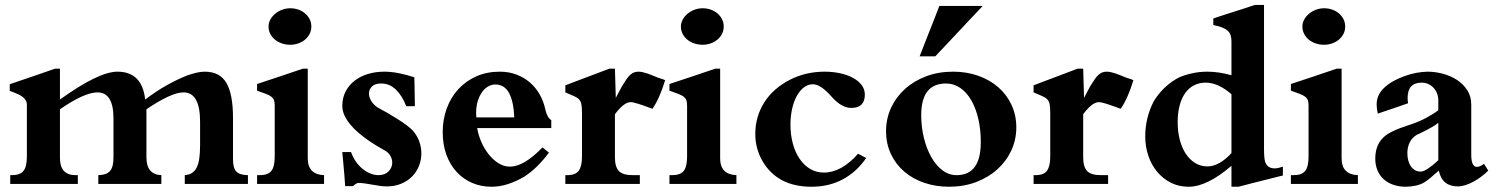

<svg xmlns="http://www.w3.org/2000/svg" viewBox="-20 -728 5930 760"><path d="M559.6 -105.5Q559.6 -70.8 574.7 -53.2Q589.8 -35.6 618.7 -34.7V0H369.1V-34.7Q386.2 -35.2 397.7 -39.3Q409.2 -43.5 416.3 -52.2Q423.3 -61 426.3 -74.7Q429.2 -88.4 429.2 -107.9V-259.3Q429.2 -362.3 365.7 -362.3Q339.4 -362.3 301.5 -345Q263.7 -327.6 217.3 -295.4V-102.5Q217.3 -34.7 279.3 -34.7H288.1V0H20.5V-34.7H26.9Q59.6 -34.7 73 -51.5Q86.4 -68.4 86.4 -107.9V-314Q86.4 -328.1 75 -339.6Q63.5 -351.1 41.5 -359.4Q41 -359.9 40.8 -359.6Q40.5 -359.4 40 -359.9H40.5Q34.7 -362.3 28.8 -364.5Q22.9 -366.7 18.6 -368.2V-394.5Q23.4 -396 37.1 -400.9Q50.8 -405.8 69.1 -411.9Q87.4 -418 107.9 -425Q128.4 -432.1 147 -438.5Q165.5 -444.8 179.2 -449.7Q192.9 -454.6 197.8 -456.1H217.3V-334Q370.6 -444.3 444.8 -444.3Q542.5 -444.3 554.7 -334Q596.2 -365.7 637.7 -389.2Q679.2 -412.6 719.2 -428.7Q739.7 -436 757.6 -440.2Q775.4 -444.3 790.5 -444.3Q850.1 -444.3 876.2 -399.7Q902.3 -355 902.3 -261.7V-97.2Q902.3 -62.5 915.5 -48.8Q928.7 -35.2 961.4 -34.7V0H711.4V-34.7Q728 -36.1 739.5 -43.2Q751 -50.3 758.3 -64.5Q765.6 -78.6 768.8 -100.6Q772 -122.6 772 -153.8V-246.1Q772 -362.3 706.5 -362.3Q681.6 -362.3 644.3 -345Q606.9 -327.6 559.6 -295.4Z M1128.9 -695.3Q1146 -695.3 1161.1 -689.9Q1176.3 -684.6 1187.5 -675Q1198.7 -665.5 1205.6 -652.3Q1212.4 -639.2 1212.4 -623Q1212.4 -606.9 1205.6 -593.8Q1198.7 -580.6 1187.3 -571Q1175.8 -561.5 1160.6 -556.2Q1145.5 -550.8 1128.9 -550.8Q1111.3 -550.8 1095.7 -556.2Q1080.1 -561.5 1068.4 -571Q1056.6 -580.6 1049.8 -594Q1043 -607.4 1043 -623Q1043 -637.7 1050.3 -650.9Q1057.6 -664.1 1069.8 -674.1Q1082 -684.1 1097.4 -689.7Q1112.8 -695.3 1128.9 -695.3ZM1262.7 0H997.6V-34.7H1008.8Q1040.5 -34.7 1054 -51.3Q1067.4 -67.9 1067.4 -107.9V-311Q1067.4 -323.7 1064.5 -331.5Q1061.5 -339.4 1054 -345.2Q1046.4 -351.1 1032.7 -356.4Q1019 -361.8 997.6 -369.1V-395.5Q1041 -409.7 1088.1 -425.5Q1135.3 -441.4 1178.7 -456.1H1198.2V-101.1Q1198.2 -68.8 1214.8 -52.2Q1231.4 -35.6 1262.7 -34.7Z M1346.2 8.8Q1345.2 -9.8 1343.3 -33.2Q1341.3 -56.6 1339.4 -77.1Q1337.4 -101.1 1335 -126H1369.6Q1376.5 -106.4 1387.7 -89.8Q1398.9 -73.2 1413.6 -61Q1428.2 -48.8 1444.8 -41.7Q1461.4 -34.7 1479 -34.7Q1491.7 -34.7 1501.7 -38.8Q1511.7 -43 1518.6 -50Q1525.4 -57.1 1529.1 -66.2Q1532.7 -75.2 1532.7 -84.5Q1532.7 -98.6 1524.2 -112.8Q1515.6 -127 1497.1 -135.7Q1484.9 -142.6 1468 -152.8Q1451.2 -163.1 1433.3 -175.8Q1415.5 -188.5 1397.7 -203.6Q1379.9 -218.8 1366 -235.8Q1352.1 -252.9 1343.5 -271.2Q1335 -289.6 1335 -309.1Q1335 -340.3 1347.7 -365.2Q1360.4 -390.1 1382.6 -407.7Q1404.8 -425.3 1435.3 -434.8Q1465.8 -444.3 1501 -444.3Q1529.8 -444.3 1561.5 -437.7Q1593.3 -431.2 1620.1 -421.9Q1620.6 -411.1 1620.8 -396.2Q1621.1 -381.3 1621.3 -365.7Q1621.6 -350.1 1621.8 -334.7Q1622.1 -319.3 1622.1 -307.6H1587.9Q1572.3 -349.1 1547.1 -373.3Q1522 -397.5 1488.8 -397.5Q1463.9 -397.5 1452.1 -385.5Q1440.4 -373.5 1440.4 -357.4Q1440.4 -343.8 1448.7 -329.6Q1457 -315.4 1471.7 -304.7H1471.2Q1492.2 -293.5 1513.7 -281Q1535.2 -268.6 1554.4 -256.3Q1573.7 -244.1 1589.4 -232.4Q1605 -220.7 1614.7 -210.4Q1632.3 -189.5 1640.1 -166.7Q1647.9 -144 1647.9 -120.6Q1647.9 -94.7 1638.4 -71Q1628.9 -47.4 1611.3 -29.5Q1593.8 -11.7 1568.4 -1Q1543 9.8 1511.2 9.8Q1496.6 9.8 1482.2 7.6Q1467.8 5.4 1453.6 2.9Q1439.5 0.5 1425.5 -1.7Q1411.6 -3.9 1397.9 -3.9Q1394.5 -3.9 1388.7 -0.2Q1382.8 3.4 1377.4 8.8Z M2015.6 -263.2Q2013.2 -326.2 1994.9 -359.9Q1976.6 -393.6 1940.4 -393.6Q1926.3 -393.6 1912.6 -386Q1898.9 -378.4 1888.4 -363.8Q1877.9 -349.1 1871.3 -328.4Q1864.7 -307.6 1864.7 -281.2Q1864.7 -277.3 1865 -272.2Q1865.2 -267.1 1865.7 -263.2ZM2152.8 -124Q2132.3 -95.7 2107.4 -71Q2082.5 -46.4 2054.7 -28.3Q2022.9 -9.8 1990.5 0.7Q1958 11.2 1925.3 11.2Q1884.3 11.2 1849.1 -3.9Q1814 -19 1787.8 -47.1Q1761.7 -75.2 1747.1 -115.2Q1732.4 -155.3 1732.4 -205.1Q1732.4 -255.4 1748.5 -299.1Q1764.6 -342.8 1794.2 -375Q1823.7 -407.2 1865.5 -425.8Q1907.2 -444.3 1958.5 -444.3Q1993.7 -444.3 2023.7 -433.1Q2053.7 -421.9 2076.9 -402.1Q2100.1 -382.3 2116 -354.7Q2131.8 -327.1 2138.7 -294.4Q2142.6 -277.8 2148.2 -267.8Q2153.8 -257.8 2162.1 -252.4V-221.2H1868.7Q1873.5 -192.9 1885.5 -165.5Q1897.5 -138.2 1914.8 -116.7Q1932.1 -95.2 1953.4 -81.8Q1974.6 -68.4 1998.5 -68.4Q2026.4 -68.4 2058.6 -87.6Q2090.8 -106.9 2127.4 -144.5Z M2512.7 -34.7V0H2217.8V-34.7H2225.1Q2258.3 -34.7 2271 -52.5Q2283.7 -70.3 2283.7 -107.9V-280.8Q2283.7 -303.7 2281.2 -315.7Q2278.8 -327.6 2271.7 -335Q2264.6 -342.3 2251.7 -347.7Q2238.8 -353 2217.8 -362.3V-390.1Q2222.7 -392.1 2236.1 -397.2Q2249.5 -402.3 2267.6 -409.2Q2285.6 -416 2305.9 -423.6Q2326.2 -431.2 2344 -438Q2361.8 -444.8 2374.8 -449.7Q2387.7 -454.6 2391.6 -456.1H2414.1L2417.5 -340.3Q2418.9 -343.3 2422.9 -350.8Q2426.8 -358.4 2431.2 -366.5Q2435.5 -374.5 2439 -381.1Q2442.4 -387.7 2442.9 -388.2Q2452.6 -404.3 2460.4 -415.3Q2468.3 -426.3 2475.6 -432.6Q2482.9 -439 2490.7 -441.7Q2498.5 -444.3 2507.3 -444.3Q2515.6 -444.3 2524.7 -442.1Q2533.7 -439.9 2542.7 -437Q2551.8 -434.1 2560.5 -430.4Q2569.3 -426.8 2576.7 -423.8Q2585.4 -419.9 2595 -417.2Q2604.5 -414.6 2612.8 -410.6Q2602.5 -376 2589.6 -346.7Q2576.7 -317.4 2562.5 -297.4Q2528.8 -310.1 2507.1 -316.9Q2485.4 -323.7 2476.1 -323.7Q2462.4 -323.7 2446.5 -311Q2430.7 -298.3 2414.1 -275.9V-105.5Q2414.1 -67.4 2429.7 -51Q2445.3 -34.7 2484.4 -34.7Z M2761.2 -695.3Q2778.3 -695.3 2793.5 -689.9Q2808.6 -684.6 2819.8 -675Q2831.1 -665.5 2837.9 -652.3Q2844.7 -639.2 2844.7 -623Q2844.7 -606.9 2837.9 -593.8Q2831.1 -580.6 2819.6 -571Q2808.1 -561.5 2793 -556.2Q2777.8 -550.8 2761.2 -550.8Q2743.7 -550.8 2728 -556.2Q2712.4 -561.5 2700.7 -571Q2689 -580.6 2682.1 -594Q2675.3 -607.4 2675.3 -623Q2675.3 -637.7 2682.6 -650.9Q2689.9 -664.1 2702.1 -674.1Q2714.4 -684.1 2729.7 -689.7Q2745.1 -695.3 2761.2 -695.3ZM2895 0H2629.9V-34.7H2641.1Q2672.9 -34.7 2686.3 -51.3Q2699.7 -67.9 2699.7 -107.9V-311Q2699.7 -323.7 2696.8 -331.5Q2693.8 -339.4 2686.3 -345.2Q2678.7 -351.1 2665 -356.4Q2651.4 -361.8 2629.9 -369.1V-395.5Q2673.3 -409.7 2720.5 -425.5Q2767.6 -441.4 2811 -456.1H2830.6V-101.1Q2830.6 -68.8 2847.2 -52.2Q2863.8 -35.6 2895 -34.7Z M3408.7 -102.5Q3371.1 -47.9 3316.4 -18.3Q3261.7 11.2 3191.9 11.2Q3058.1 11.2 2998.5 -89.8Q2984.4 -114.3 2977.1 -140.9Q2969.7 -167.5 2969.7 -198.2Q2969.7 -267.1 3006.3 -324.2Q3023.9 -351.6 3048.8 -373.3Q3073.7 -395 3105.5 -411.6Q3168.9 -444.3 3243.7 -444.3Q3276.4 -444.3 3305.4 -438Q3334.5 -431.6 3356.2 -419.9Q3377.9 -408.2 3390.6 -391.4Q3403.3 -374.5 3403.3 -353.5Q3403.3 -300.8 3349.6 -300.8Q3310.1 -300.8 3269.5 -347.7Q3228 -394.5 3197.8 -394.5Q3177.7 -394.5 3161.4 -381.6Q3145 -368.7 3133.3 -346.9Q3121.6 -325.2 3115.2 -296.1Q3108.9 -267.1 3108.9 -234.9Q3108.9 -194.8 3118.2 -160.2Q3127.4 -125.5 3144.8 -99.9Q3162.1 -74.2 3186.5 -59.6Q3210.9 -44.9 3241.7 -44.9Q3276.4 -44.9 3310.8 -64.2Q3345.2 -83.5 3376.5 -119.6Z M3620.1 -504.9Q3623 -512.2 3629.2 -527.8Q3635.3 -543.5 3643.1 -563.7Q3650.9 -584 3659.7 -606Q3668.5 -627.9 3676.3 -647.7Q3684.1 -667.5 3689.9 -682.9Q3695.8 -698.2 3698.2 -704.6H3870.1Q3864.7 -698.7 3849.6 -682.9Q3834.5 -667 3814.9 -646.2Q3795.4 -625.5 3773.7 -602.3Q3752 -579.1 3732.9 -558.8Q3713.9 -538.6 3700 -523.9Q3686 -509.3 3682.1 -504.9ZM3626.5 -272.5Q3626.5 -225.6 3637 -182.6Q3647.5 -139.6 3666 -106.7Q3684.6 -73.7 3710.2 -54.2Q3735.8 -34.7 3766.6 -34.7Q3862.3 -34.7 3862.3 -165.5Q3862.3 -215.8 3852.3 -258.3Q3842.3 -300.8 3824.2 -331.8Q3806.2 -362.8 3780.8 -380.1Q3755.4 -397.5 3724.6 -397.5Q3626.5 -397.5 3626.5 -272.5ZM3487.3 -209.5Q3487.3 -257.8 3506.8 -300.5Q3526.4 -343.3 3561.5 -375.2Q3596.7 -407.2 3645.5 -425.8Q3694.3 -444.3 3752.4 -444.3Q3806.6 -444.3 3852.5 -428Q3898.4 -411.6 3931.9 -382.3Q3965.3 -353 3984.1 -312.5Q4002.9 -272 4002.9 -223.6Q4002.9 -175.3 3983.2 -132.6Q3963.4 -89.8 3928 -57.9Q3892.6 -25.9 3843.8 -7.3Q3794.9 11.2 3736.3 11.2Q3684.6 11.2 3639.2 -4.2Q3593.8 -19.5 3560.1 -48.1Q3526.4 -76.7 3506.8 -117.7Q3487.3 -158.7 3487.3 -209.5Z M4366.2 -34.7V0H4071.3V-34.7H4078.6Q4111.8 -34.7 4124.5 -52.5Q4137.2 -70.3 4137.2 -107.9V-280.8Q4137.2 -303.7 4134.8 -315.7Q4132.3 -327.6 4125.2 -335Q4118.2 -342.3 4105.2 -347.7Q4092.3 -353 4071.3 -362.3V-390.1Q4076.2 -392.1 4089.6 -397.2Q4103 -402.3 4121.1 -409.2Q4139.2 -416 4159.4 -423.6Q4179.7 -431.2 4197.5 -438Q4215.3 -444.8 4228.3 -449.7Q4241.2 -454.6 4245.1 -456.1H4267.6L4271 -340.3Q4272.5 -343.3 4276.4 -350.8Q4280.3 -358.4 4284.7 -366.5Q4289.1 -374.5 4292.5 -381.1Q4295.9 -387.7 4296.4 -388.2Q4306.2 -404.3 4314 -415.3Q4321.8 -426.3 4329.1 -432.6Q4336.4 -439 4344.2 -441.7Q4352.1 -444.3 4360.8 -444.3Q4369.1 -444.3 4378.2 -442.1Q4387.2 -439.9 4396.2 -437Q4405.3 -434.1 4414.1 -430.4Q4422.9 -426.8 4430.2 -423.8Q4439 -419.9 4448.5 -417.2Q4458 -414.6 4466.3 -410.6Q4456.1 -376 4443.1 -346.7Q4430.2 -317.4 4416 -297.4Q4382.3 -310.1 4360.6 -316.9Q4338.9 -323.7 4329.6 -323.7Q4315.9 -323.7 4300 -311Q4284.2 -298.3 4267.6 -275.9V-105.5Q4267.6 -67.4 4283.2 -51Q4298.8 -34.7 4337.9 -34.7Z M4854.5 -355Q4829.6 -377 4803.7 -388.9Q4777.8 -400.9 4752.9 -400.9Q4726.1 -400.9 4705.1 -389.6Q4684.1 -378.4 4670.2 -357.9Q4656.2 -337.4 4648.9 -308.6Q4641.6 -279.8 4641.6 -244.6Q4641.6 -208 4649.7 -176Q4657.7 -144 4673.1 -120.4Q4688.5 -96.7 4710.4 -83Q4732.4 -69.3 4759.8 -69.3Q4783.2 -69.3 4807.9 -83.5Q4832.5 -97.7 4854.5 -122.1ZM4854.5 11.2V-71.8Q4758.3 11.2 4684.6 11.2Q4646.5 11.2 4615 -4.6Q4583.5 -20.5 4560.8 -47.6Q4538.1 -74.7 4525.6 -111.1Q4513.2 -147.5 4513.2 -188.5Q4513.2 -225.6 4522 -261Q4530.8 -296.4 4546.9 -327.1Q4565.4 -357.9 4591.6 -382.3Q4617.7 -406.7 4648.9 -422.4Q4671.9 -432.1 4700.4 -438.2Q4729 -444.3 4759.8 -444.3Q4783.7 -444.3 4808.1 -440.4Q4832.5 -436.5 4854.5 -430.2V-564.9Q4854.5 -578.6 4851.1 -588.9Q4847.7 -599.1 4839.1 -606.7Q4830.6 -614.3 4816.9 -619.6Q4803.2 -625 4782.7 -628.9V-654.8Q4786.1 -656.2 4798.8 -660.4Q4811.5 -664.6 4828.9 -670.2Q4846.2 -675.8 4865.5 -681.9Q4884.8 -688 4902.1 -693.6Q4919.4 -699.2 4931.9 -703.4Q4944.3 -707.5 4947.8 -708.5H4983.4V-140.1Q4983.4 -101.1 4987.8 -87.9Q4996.1 -61.5 5025.9 -61.5Q5033.2 -61.5 5041.3 -63.5Q5049.3 -65.4 5058.1 -68.4V-33.2Q5054.2 -32.7 5041 -29.3Q5027.8 -25.9 5009.5 -21.2Q4991.2 -16.6 4970.7 -11.5Q4950.2 -6.3 4931.9 -1.7Q4913.6 2.9 4900.1 6.6Q4886.7 10.3 4882.3 11.2Z M5221.2 -695.3Q5238.3 -695.3 5253.4 -689.9Q5268.6 -684.6 5279.8 -675Q5291 -665.5 5297.9 -652.3Q5304.7 -639.2 5304.7 -623Q5304.7 -606.9 5297.9 -593.8Q5291 -580.6 5279.5 -571Q5268.1 -561.5 5252.9 -556.2Q5237.8 -550.8 5221.2 -550.8Q5203.6 -550.8 5188 -556.2Q5172.4 -561.5 5160.6 -571Q5148.9 -580.6 5142.1 -594Q5135.3 -607.4 5135.3 -623Q5135.3 -637.7 5142.6 -650.9Q5149.9 -664.1 5162.1 -674.1Q5174.3 -684.1 5189.7 -689.7Q5205.1 -695.3 5221.2 -695.3ZM5355 0H5089.8V-34.7H5101.1Q5132.8 -34.7 5146.2 -51.3Q5159.7 -67.9 5159.7 -107.9V-311Q5159.7 -323.7 5156.7 -331.5Q5153.8 -339.4 5146.2 -345.2Q5138.7 -351.1 5125 -356.4Q5111.3 -361.8 5089.8 -369.1V-395.5Q5133.3 -409.7 5180.4 -425.5Q5227.5 -441.4 5271 -456.1H5290.5V-101.1Q5290.5 -68.8 5307.1 -52.2Q5323.7 -35.6 5355 -34.7Z M5673.3 -242.2Q5665.5 -234.9 5651.6 -226.8Q5637.7 -218.8 5624 -211.7Q5610.4 -204.6 5599.9 -199.7Q5589.4 -194.8 5587.9 -194.3Q5569.8 -183.1 5560.3 -164.6Q5550.8 -146 5550.8 -121.1Q5550.8 -106 5554.4 -92.5Q5558.1 -79.1 5564.7 -69.6Q5571.3 -60.1 5581.3 -54.4Q5591.3 -48.8 5603.5 -48.8Q5614.7 -48.8 5633.1 -61Q5651.4 -73.2 5673.3 -93.8ZM5871.1 -52.7Q5858.4 -40 5843 -28.6Q5827.6 -17.1 5811.8 -8.5Q5795.9 0 5780.3 4.9Q5764.6 9.8 5750.5 9.8Q5720.2 9.8 5701.2 -5.4Q5682.1 -20.5 5675.3 -52.7Q5637.7 -18.6 5618.2 -6.3Q5603.5 2.4 5585 6.6Q5566.4 10.7 5545.4 11.2Q5517.6 11.2 5495.1 3.4Q5472.7 -4.4 5456.8 -18.8Q5440.9 -33.2 5432.4 -54Q5423.8 -74.7 5423.8 -100.1Q5423.8 -153.8 5456.1 -184.1Q5468.8 -196.8 5493.7 -208.7Q5518.6 -220.7 5555.2 -232.4Q5591.3 -243.7 5621.6 -259.5Q5651.9 -275.4 5673.3 -291.5V-330.1Q5673.3 -344.7 5668.5 -357.7Q5663.6 -370.6 5654.8 -380.1Q5646 -389.6 5634 -395.3Q5622.1 -400.9 5607.4 -400.9Q5551.8 -400.9 5551.8 -340.3Q5551.8 -335 5552.2 -329.6Q5552.7 -324.2 5553.7 -319.3Q5526.4 -309.6 5494.4 -298.8Q5462.4 -288.1 5433.6 -278.3Q5429.2 -298.3 5429.2 -314.9Q5429.2 -351.6 5457.8 -379.4Q5486.3 -407.2 5537.1 -425.8Q5563 -435.5 5586.4 -439.7Q5609.9 -443.8 5630.4 -444.3Q5661.1 -444.3 5691.9 -436Q5722.7 -427.7 5747.6 -411.4Q5772.5 -395 5788.1 -370.6Q5803.7 -346.2 5803.7 -314V-115.2Q5803.7 -67.4 5826.2 -67.4Q5831.5 -67.4 5838.4 -70.1Q5845.2 -72.8 5854 -79.6Z"/></svg>

Font: XB Niloofar
Style: Bold
Weight: 700
Designer: Behnam
Foundry: Irmug
Version: Version 7.201 2008